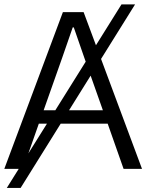

<svg xmlns="http://www.w3.org/2000/svg" viewBox="-24 -788 683 896"><path d="M179.7 -273.4H456.1L369.1 -519.5Q368.2 -520.5 320.3 -660.2H315.4Q267.6 -521.5 266.6 -519.5ZM-3.9 0 269.5 -731.4H366.2L638.7 0H552.7L478.5 -210.9H157.2L83 0ZM7.8 88.9 543 -767.6H606.4L72.3 88.9Z"/></svg>

Font: Batunionen A1
Style: Regular
Weight: 400
Designer: HanYang I&C Co.,Ltd.
Foundry: HanYang I&C Co.,Ltd.
Version: Version 2.50; ttfautohint (v1.6)